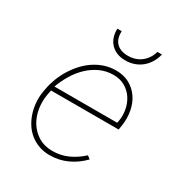

<svg xmlns="http://www.w3.org/2000/svg" viewBox="-172 -852 931 986"><g transform="rotate(30 293.5 -358.5)"><path d="M261.7 9.8Q226.6 9.8 197.3 -1Q168 -11.7 145 -30.3Q122.1 -48.8 106 -74Q89.8 -99.1 80.3 -128.2Q70.8 -157.2 68.1 -189.2Q65.4 -221.2 70.3 -252.9L74.2 -274.4Q80.1 -306.6 92.3 -338.6Q104.5 -370.6 122.6 -399.9Q140.6 -429.2 163.8 -454.6Q187 -480 214.8 -498.5Q242.7 -517.1 274.4 -527.6Q306.2 -538.1 341.8 -538.1Q388.7 -538.1 422.9 -518.8Q457 -499.5 478.3 -467.8Q499.5 -436 507.1 -395.5Q514.6 -355 508.8 -312.5L503.9 -281.7H103L101.6 -274.4L97.2 -252.9Q89.8 -210.9 96.7 -168.7Q103.5 -126.5 124.5 -92.8Q145.5 -59.1 179.9 -37.8Q214.4 -16.6 261.2 -16.1Q311.5 -15.6 354.5 -35.2Q397.5 -54.7 433.6 -88.4L451.7 -74.2Q413.6 -34.7 365.5 -12.5Q317.4 9.8 261.7 9.8ZM342.3 -511.7Q298.3 -511.7 261.2 -494.1Q224.1 -476.6 194.6 -448Q165 -419.4 143.3 -382.8Q121.6 -346.2 107.9 -308.1H480L481.4 -314.5Q488.8 -350.1 482.7 -385.5Q476.6 -420.9 458.7 -448.7Q440.9 -476.6 411.4 -494.1Q381.8 -511.7 342.3 -511.7ZM503.9 -726.6Q497.6 -699.7 484.1 -677.5Q470.7 -655.3 451.7 -639.4Q432.6 -623.5 408.2 -614.7Q383.8 -606 355.5 -606Q327.6 -606 305.7 -614.7Q283.7 -623.5 268.6 -639.4Q253.4 -655.3 245.8 -677.5Q238.3 -699.7 239.3 -727.1H265.1Q262.7 -682.1 286.4 -657.7Q310.1 -633.3 355.5 -633.3Q401.4 -633.8 433.1 -658.7Q464.8 -683.6 477.5 -726.6Z"/></g></svg>

Font: Roboto Mono Thin
Style: Italic
Weight: 250
Designer: Google
Version: Version 2.000985; 2015; ttfautohint (v1.3)